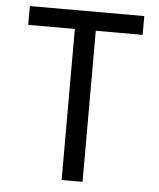

<svg xmlns="http://www.w3.org/2000/svg" viewBox="-52 -759 666 804"><g transform="rotate(5 281.5 -357.0)"><path d="M237 0V-635H41V-714H522V-635H325V0Z"/></g></svg>

Font: Noto Sans Mono SemiCondensed
Style: Regular
Weight: 400
Width: 4
Designer: Monotype Design Team
Foundry: Monotype Imaging Inc.
Version: Version 2.010